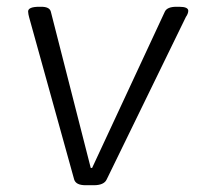

<svg xmlns="http://www.w3.org/2000/svg" viewBox="-20 -545 586 567"><path d="M233 2Q204 2 199 -15L66 -494Q65 -497 64 -502.5Q63 -508 63 -511Q63 -525 96 -525H102Q126 -525 130 -511L248 -49H252L467 -511Q474 -525 501 -525H509Q536 -525 536 -513Q536 -509 534 -504Q532 -499 529 -495L295 -15Q287 2 257 2Z"/></svg>

Font: Asap Semi Expanded Semi Expanded Light
Style: Italic
Weight: 300
Width: 6
Italic angle: -6°
Designer: Pablo Cosgaya
Foundry: Omnibus-Type
Version: Version 3.001; ttfautohint (v1.8.4.7-5d5b)